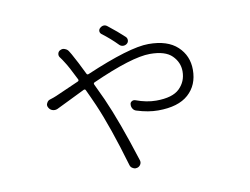

<svg xmlns="http://www.w3.org/2000/svg" viewBox="-74 -716 1147 880"><g transform="rotate(-10 500.0 -276.0)"><path d="M549.8 -542Q556.6 -535.2 556.2 -525.4Q555.7 -515.6 547.9 -509.8Q540 -503.9 530.3 -504.4Q520.5 -504.9 513.7 -511.7Q480.5 -545.9 441.4 -575.2Q434.6 -581.1 434.6 -589.4Q434.6 -597.7 441.4 -603.5Q450.2 -611.3 460 -611.3Q468.8 -611.3 477.5 -603.5Q517.6 -572.3 549.8 -542ZM235.4 -502.9Q229.5 -510.7 231.9 -521Q234.4 -531.2 244.1 -535.2Q250 -538.1 255.4 -538.1Q260.7 -538.1 266.6 -535.2Q277.3 -531.2 283.2 -520.5Q287.1 -513.7 292 -505.9Q312.5 -469.7 342.8 -407.2Q345.7 -401.4 352.5 -404.3Q557.6 -492.2 646 -492.2Q734.4 -492.2 780.3 -449.2Q826.2 -406.2 826.2 -340.8Q826.2 -269.5 778.8 -227.1Q731.4 -184.6 637.7 -184.6Q591.8 -184.6 539.1 -201.2Q528.3 -204.1 522.5 -213.4Q516.6 -222.7 517.6 -233.4Q517.6 -242.2 525.4 -247.1Q533.2 -252 542 -249Q591.8 -230.5 636.7 -230.5Q712.9 -230.5 745.6 -262.7Q778.3 -294.9 778.3 -341.8Q778.3 -383.8 747.1 -415Q715.8 -446.3 644.5 -446.3Q560.5 -446.3 373 -362.3Q366.2 -359.4 369.1 -352.5Q383.8 -322.3 404.3 -277.3Q454.1 -166 514.6 24.4Q518.6 35.2 513.2 44.9Q507.8 54.7 497.1 57.6Q493.2 58.6 489.3 58.6Q482.4 58.6 476.6 54.7Q466.8 49.8 463.9 39.1Q409.2 -147.5 361.3 -257.8Q355.5 -271.5 343.8 -296.9Q332 -322.3 327.1 -333Q324.2 -339.8 317.4 -336.9Q289.1 -323.2 243.7 -300.8Q198.2 -278.3 183.6 -271.5Q171.9 -266.6 160.2 -270.5Q148.4 -274.4 142.6 -286.1Q139.6 -291 139.6 -296.9Q139.6 -301.8 142.6 -306.6Q147.5 -317.4 158.2 -320.3Q174.8 -325.2 188.5 -331.1Q189.5 -331.1 296.9 -378.9Q303.7 -381.8 300.8 -388.7Q268.6 -454.1 253.9 -475.6Q245.1 -490.2 235.4 -502.9Z"/></g></svg>

Font: Gen Jyuu Gothic Light
Style: Regular
Weight: 200
Designer: [Source Han Sans]
Ryoko NISHIZUKA  (kana & ideographs); Paul D. Hunt (Latin, Greek & Cyrillic); Wenlong ZHANG  (bopomofo
Version: Version 1.002.20150607